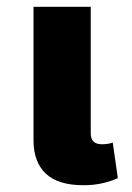

<svg xmlns="http://www.w3.org/2000/svg" viewBox="-20 -537 390 567"><path d="M227 10Q151 10 115 -24.5Q79 -59 79 -122V-517H248V-143Q248 -111 281 -111Q288 -111 296.5 -112Q305 -113 313 -116L328 -11Q309 -2 283 4Q257 10 227 10Z"/></svg>

Font: Noto Sans Thai UI ExtBd
Style: Regular
Weight: 800
Designer: Monotype Design Team
Foundry: Monotype Imaging Inc.
Version: Version 2.000